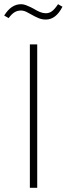

<svg xmlns="http://www.w3.org/2000/svg" viewBox="-23 -893 317 913"><path d="M154 0H119V-682H154ZM124 -825Q121 -826 111 -832Q101 -838 92.5 -840.5Q84 -843 77 -843Q60 -843 46.5 -835Q33 -827 18 -807L-3 -819Q30 -873 77 -873Q89 -873 100.5 -868.5Q112 -864 122.5 -859Q133 -854 136 -852Q154 -841 168 -835.5Q182 -830 195 -830Q211 -830 224 -839.5Q237 -849 253 -873L274 -861Q243 -800 195 -800Q177 -800 161 -806.5Q145 -813 124 -825Z"/></svg>

Font: FiraGO UltraLight
Style: Regular
Weight: 200
Designer: bBox Type
Foundry: bBox Type GmbH
Version: Version 1.001